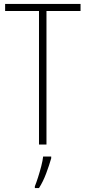

<svg xmlns="http://www.w3.org/2000/svg" viewBox="-20 -734 436 975"><path d="M216 0H178V-678H6V-714H389V-678H216ZM240 70Q230 105 214.5 146.5Q199 188 178 221H157V212Q164 195 173 167Q182 139 189.5 110Q197 81 199 61H240Z"/></svg>

Font: Noto Sans Telugu Condensed ExtraLight
Style: Regular
Weight: 200
Width: 3
Designer: Jelle Bosma - Monotype Design Team
Foundry: Monotype Imaging Inc.
Version: Version 2.005; ttfautohint (v1.8.4.7-5d5b)